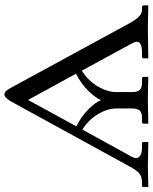

<svg xmlns="http://www.w3.org/2000/svg" viewBox="70 -768 700 881"><g transform="rotate(-90 420.5 -328.0)"><path d="M522 -330.1 401.9 -549.8 280.8 -328.1Q328.6 -304.2 360.4 -271.5Q392.1 -238.8 400.9 -214.8Q412.1 -240.7 442.9 -272.5Q473.6 -304.2 522 -330.1ZM438 -71.8Q438 -48.8 447.5 -37.8Q457 -26.9 481 -26.9H500Q507.8 -26.9 507.8 -19V0L505.9 2Q438 0 398.9 0L294.9 2L293 0V-19Q293 -26.9 300.8 -26.9H319.8Q344.2 -26.9 353.5 -37.8Q362.8 -48.8 362.8 -71.8V-144Q362.8 -184.1 337.9 -227.1Q313 -270 266.1 -300.8L140.1 -71.8Q134.8 -61 134.8 -55.2Q134.8 -42.5 147.2 -34.7Q159.7 -26.9 182.1 -26.9H201.2Q209 -26.9 209 -19V0L208 2Q118.2 0 94.2 0L3.9 2L2 0V-19Q2 -26.9 9.8 -26.9H22Q50.3 -26.9 65.2 -39.8Q80.1 -52.7 95.2 -81.1L395 -627.9Q412.6 -658.2 426.8 -658.2Q435.5 -658.2 442.4 -651.4Q449.2 -644.5 458 -627.9L752.9 -85.9Q770 -54.7 784.7 -40.8Q799.3 -26.9 814.9 -26.9H827.1Q830.6 -26.9 833.3 -24.7Q835.9 -22.5 835.9 -19V0L833 2Q756.8 0 717.8 0L595.2 2L592.8 0V-19Q592.8 -26.9 601.1 -26.9H619.1Q668.9 -26.9 668.9 -50.8Q668.9 -58.6 662.1 -71.8L536.1 -303.2Q488.8 -272.5 463.4 -228.8Q438 -185.1 438 -144Z"/></g></svg>

Font: Linux Libertine Display G
Style: Regular
Weight: 400
Designer: Philipp H. Poll
Foundry: Philipp H. Poll
Version: Version 5.0.9